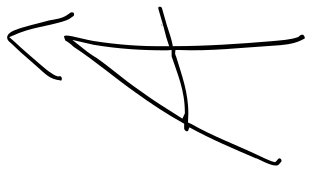

<svg xmlns="http://www.w3.org/2000/svg" viewBox="-192 -666 894 551"><g transform="rotate(-90 255.5 -391.0)"><path d="M60 -37 67 -31C68 -30 72 -31 74 -32C80 -40 72 -40 65 -49L68 -60C72 -70 78 -84 86 -100C113 -157 141 -231 175 -290L179 -299L205 -298C266 -298 315 -317 368 -333C368 -333 374 -336 378 -336L387 -335V-325C383 -236 394 -142 399 -60C401 -23 404 2 414 24L419 34C420 37 423 37 428 34C436 28 426 20 424 17C416 -7 415 -30 412 -63C405 -147 398 -247 398 -340V-343H401C422 -347 439 -354 459 -360L508 -374C508 -374 510 -375 511 -378C512 -383 510 -385 507 -384H505L460 -371C444 -366 427 -363 413 -358L398 -353V-366C397 -433 402 -501 413 -571C421 -615 436 -656 424 -655V-654C423 -654 421 -654 414 -651C414 -650 407 -638 396 -627C354 -563 306 -508 264 -448C233 -405 203 -360 176 -311V-310H162C159 -310 155 -307 154 -304C152 -297 160 -298 165 -295L164 -293C132 -235 103 -167 76 -104V-102C59 -68 49 -44 60 -37ZM190 -315 230 -378C244 -400 259 -421 274 -442C302 -483 337 -522 364 -561C369 -569 375 -579 382 -588L416 -631L402 -570C390 -498 386 -432 386 -361L387 -346H369C317 -329 272 -308 207 -308H205ZM299 -664C299 -663 300 -661 305 -661C308 -661 311 -663 312 -666L311 -673L312 -674C312 -676 314 -681 316 -684C328 -704 335 -710 349 -727C368 -749 391 -776 410 -796L424 -812L431 -795C436 -785 438 -777 443 -763C450 -741 455 -713 460 -692C465 -672 470 -648 478 -637L485 -627C487 -626 487 -626 489 -626C493 -626 494 -627 495 -630V-635L488 -645C477 -660 475 -681 472 -697C463 -729 455 -768 444 -796C439 -808 432 -818 423 -818C420 -818 416 -817 412 -813C400 -799 383 -783 369 -766L340 -733C318 -708 303 -696 300 -666ZM401 -570H402ZM456 -373V-374C457 -374 462 -375 462 -374ZM428 34Z"/></g></svg>

Font: Stray Cat
Style: HlObl
Weight: 100
Version: Version 1.0